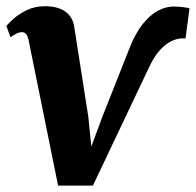

<svg xmlns="http://www.w3.org/2000/svg" viewBox="-28 -588 630 618"><path d="M388.5 -432Q407.5 -481 431.5 -510.8Q455.5 -540.5 481 -553.8Q506.5 -567 530.5 -567Q546 -567 563 -564.8Q580 -562.5 582 -561L569 -463.5Q567 -464.5 564 -464.5Q561 -464.5 558 -464.5Q543.5 -464.5 525 -456.2Q506.5 -448 487 -427Q467.5 -406 450 -367.5L271 9.5H159L64.5 -456.5Q61.5 -471.5 56.2 -478Q51 -484.5 43.5 -484.5Q33.5 -484.5 23.2 -479Q13 -473.5 6 -468L-7.5 -504.5Q-3 -510.5 13.8 -526Q30.5 -541.5 57 -554.8Q83.5 -568 116.5 -568Q158 -568 182.2 -550.8Q206.5 -533.5 211 -501L256 -214L266 -116.5L302 -213.5Z"/></svg>

Font: Merriweather ExtraBold
Style: Italic
Weight: 800
Italic angle: -7.8°
Version: Version 2.101